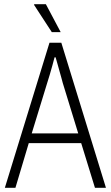

<svg xmlns="http://www.w3.org/2000/svg" viewBox="-20 -888 524 908"><path d="M3 0 214 -686H270L481 0H429L364 -211H116L53 0ZM130 -257H350L277 -495Q274 -506 270 -521Q266 -536 261 -553Q256 -570 251.5 -587Q247 -604 243 -617H238Q234 -601 228 -579.5Q222 -558 215.5 -535.5Q209 -513 203 -495ZM267 -736H225L141 -865L142 -868H197Z"/></svg>

Font: Archivo Condensed Thin
Style: Regular
Weight: 250
Width: 3
Designer: Hector Gatti
Foundry: Omnibus-Type
Version: Version 2.001